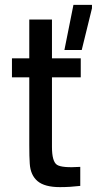

<svg xmlns="http://www.w3.org/2000/svg" viewBox="-20 -757 408 787"><path d="M357 -737V-723L315 -552H244L281 -737ZM29 -440V-518H100V-677H193V-518H311V-440H193V-155Q193 -95 213.5 -81.5Q234 -68 309 -73V5Q267 10 226 10Q163 10 134 -14.5Q105 -39 102 -86Q100 -113 100 -163V-440Z"/></svg>

Font: Nacelle
Style: Regular
Weight: 400
Designer: Sora Sagano
Foundry: Sora Sagano
Version: Version 1.000;FEAKit 1.0